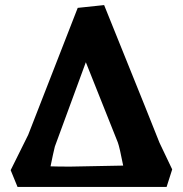

<svg xmlns="http://www.w3.org/2000/svg" viewBox="-20 -736 720 756"><path d="M636 0H49L22 -66L91 -205L286 -705L390 -716Q600 -196 608 -174L658 -69ZM257 -80Q273 -80 465 -84Q451 -156 444 -175L318 -491L196 -159Q189 -131 179 -81Q208 -80 257 -80Z"/></svg>

Font: Andada
Style: Bold
Weight: 700
Designer: Carolina Giovagnoli
Foundry: Carolina Giovagnoli
Version: Version 1.003